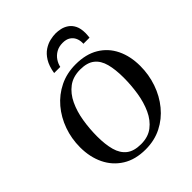

<svg xmlns="http://www.w3.org/2000/svg" viewBox="-258 -1096 1262 1262"><g transform="rotate(-45 373.5 -465.0)"><path d="M356 14.2Q261.2 14.2 195.3 -26.9Q129.4 -67.9 95 -138.9Q60.5 -210 60.5 -300.8Q60.5 -381.3 86.7 -454.6Q112.8 -527.8 161.1 -585Q209.5 -642.1 276.4 -674.8Q343.3 -707.5 425.3 -707.5Q520.5 -707.5 585.9 -668.2Q651.4 -628.9 685.1 -559.3Q718.8 -489.7 718.8 -398.9Q718.8 -318.4 693.1 -244.1Q667.5 -169.9 619.6 -111.6Q571.8 -53.2 505.1 -19.5Q438.5 14.2 356 14.2ZM359.4 -31.7Q425.3 -31.7 469.2 -65.4Q513.2 -99.1 539.3 -156Q565.4 -212.9 576.4 -282.2Q587.4 -351.6 587.4 -422.4Q587.4 -497.6 573.2 -551.3Q559.1 -605 523.2 -633.5Q487.3 -662.1 422.4 -662.1Q355.5 -662.1 310.8 -628.4Q266.1 -594.7 239.5 -538.1Q212.9 -481.4 201.7 -412.1Q190.4 -342.8 190.4 -271.5Q190.4 -197.3 205.3 -143.3Q220.2 -89.4 257.1 -60.5Q293.9 -31.7 359.4 -31.7ZM476.1 -944.3Q497.6 -944.3 521.7 -939Q545.9 -933.6 567.6 -918.9Q589.4 -904.3 603.3 -877Q617.2 -849.6 617.2 -805.7Q617.2 -796.9 616.2 -786.9Q615.2 -776.9 614.3 -766.6H557.1Q557.6 -769 557.6 -771.7Q557.6 -774.4 557.6 -776.4Q557.6 -799.8 548.1 -820.6Q538.6 -841.3 518.3 -854.5Q498 -867.7 464.8 -867.7Q429.7 -867.7 404.1 -852.8Q378.4 -837.9 362.8 -814.5Q347.2 -791 342.3 -766.6H285.2Q294.4 -823.2 316.2 -858.4Q337.9 -893.6 366.5 -912.4Q395 -931.2 424.1 -937.7Q453.1 -944.3 476.1 -944.3Z"/></g></svg>

Font: Gelasio Medium
Style: Italic
Weight: 500
Italic angle: -8.5°
Designer: Eben Sorkin
Foundry: Eben Sorkin
Version: Version 1.008